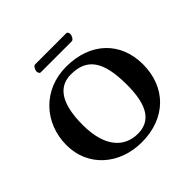

<svg xmlns="http://www.w3.org/2000/svg" viewBox="-199 -996 1198 1198"><g transform="rotate(-45 399.5 -397.5)"><path d="M747 -329C747 -527 610 -658 397 -658C194 -658 52 -506 52 -310C52 -122 200 10 398 10C612 10 747 -129 747 -329ZM384 -603C525 -603 586 -518 586 -310C586 -131 532 -45 418 -45C298 -45 213 -135 213 -327C213 -537 288 -603 384 -603ZM534 -745C548 -745 560 -770 560 -783C560 -791 556 -805 546 -805H270C257 -805 245 -780 245 -768C245 -759 249 -745 260 -745Z"/></g></svg>

Font: Libertinus Sans
Style: Bold
Weight: 700
Designer: Philipp H. Poll, Khaled Hosny
Foundry: Caleb Maclennan
Version: Version 7.050;RELEASE